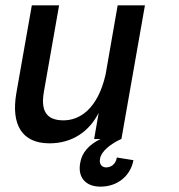

<svg xmlns="http://www.w3.org/2000/svg" viewBox="-20 -520 668 718"><path d="M165 16C251 16 314 -29 349 -98L332 0H356C314 20 286 50 280 89C270 141 298 178 356 178C418 178 468 139 479 79L417 69C412 99 390 106 377 106C363 106 350 96 354 74C359 44 396 17 433 0H434L522 -500H420L375 -242C345 -109 275 -70 218 -70C168 -70 129 -90 144 -176L201 -500H99L41 -171C21 -54 62 16 165 16Z"/></svg>

Font: Uncut Sans Medium
Style: Italic
Weight: 500
Italic angle: -10°
Designer: Kasper Nordkvist
Foundry: Uncut Type
Version: Version 1.111;FEAKit 1.0